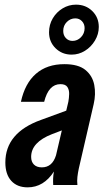

<svg xmlns="http://www.w3.org/2000/svg" viewBox="-20 -796 448 826"><path d="M99 10Q54 10 28.5 -18Q3 -46 3 -97Q3 -225 156 -280L265 -320L274 -358Q277 -374 277.5 -391.5Q278 -409 270 -421.5Q262 -434 240 -434Q189 -434 170 -358H70Q87 -437 134.5 -478.5Q182 -520 257 -520Q317 -520 347.5 -495Q378 -470 385.5 -430.5Q393 -391 383 -348L319 -71Q315 -52 313 -35Q311 -18 313 0H209Q208 -13 208.5 -27.5Q209 -42 212 -58Q168 10 99 10ZM114 -121Q114 -100 126 -88Q138 -76 160 -76Q205 -76 221 -128L246 -235L204 -219Q114 -184 114 -121ZM288 -561Q247 -561 219 -588.5Q191 -616 191 -657Q191 -690 207 -717Q223 -744 249.5 -760Q276 -776 307 -776Q349 -776 377 -748.5Q405 -721 405 -680Q405 -649 388.5 -621.5Q372 -594 345.5 -577.5Q319 -561 288 -561ZM292 -620Q313 -620 328.5 -636Q344 -652 344 -675Q344 -693 332.5 -705Q321 -717 304 -717Q283 -717 267.5 -701.5Q252 -686 252 -663Q252 -644 263.5 -632Q275 -620 292 -620Z"/></svg>

Font: Instrument Sans Condensed SemiBold Italic
Style: Regular
Weight: 600
Width: 3
Italic angle: -13°
Designer: Rodrigo Fuenzalida
Foundry: fragTYPE
Version: Version 1.000; ttfautohint (v1.8.4.7-5d5b);gftools[0.9.28]